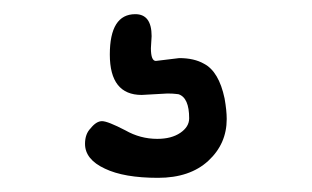

<svg xmlns="http://www.w3.org/2000/svg" viewBox="-20 -49 440 271"><path d="M193 19 194 2Q194 -29 171 -29Q135 -29 135 28Q135 85 180 85L216 83Q224 83 227.5 83.5Q231 84 232 84Q247 89 247 118Q247 130 234.5 138.5Q222 147 202 147Q178 147 157 135Q132 122 124 122Q116 122 108 132Q100 140 100 154Q100 176 128 189Q155 202 203 202Q248 202 274 178Q300 154 300 119Q300 107 297 90Q289 52 268 41Q254 33 233 33L200 37Q193 37 193 19Z"/></svg>

Font: Patrick Hand SC
Style: Regular
Weight: 400
Designer: Patrick Wagesreiter
Foundry: Patrick Wagesreiter
Version: Version 2.001; ttfautohint (v1.8.2)